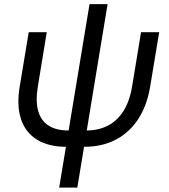

<svg xmlns="http://www.w3.org/2000/svg" viewBox="-20 -689 806 914"><path d="M295.4 9.8Q211.9 9.8 157 -23.7Q102.1 -57.1 80.3 -121.1Q58.6 -185.1 73.7 -276.4L116.7 -535.6H202.6L160.2 -277.8Q148.4 -207 161.9 -160.4Q175.3 -113.8 211.7 -90.8Q248 -67.9 305.2 -67.9H391.6Q448.7 -67.9 493.4 -90.8Q538.1 -113.8 567.6 -160.4Q597.2 -207 608.9 -277.8L651.4 -535.6H737.8L694.8 -276.4Q679.7 -186 637.9 -122.1Q596.2 -58.1 531.2 -24.2Q466.3 9.8 381.3 9.8ZM261.7 204.1 406.2 -669.4H492.2L348.1 204.1Z"/></svg>

Font: Inter 20pt
Style: Italic
Weight: 400
Italic angle: -9.3988°
Version: Version 4.001;git-66647c0bb